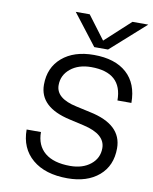

<svg xmlns="http://www.w3.org/2000/svg" viewBox="-95 -937 808 1017"><g transform="rotate(10 309.5 -429.0)"><path d="M432 -700H358L229 -867H304L398 -742L534 -867H619ZM375 -282 296 -300Q130 -337 130 -458Q130 -550 193.5 -604.5Q257 -659 364 -659Q478 -659 540.5 -603Q603 -547 603 -443H528Q528 -593 361 -593Q293 -593 250 -558Q207 -523 207 -469Q207 -398 319 -374L396 -357Q570 -321 570 -193Q570 -99 507 -45Q444 9 338 9Q218 9 149.5 -49Q81 -107 81 -208H158Q158 -136 205 -97Q252 -58 341 -58Q408 -58 450.5 -92Q493 -126 493 -180Q493 -255 375 -282Z"/></g></svg>

Font: Overused Grotesk
Style: Italic
Weight: 400
Italic angle: -10°
Version: Version 0.003